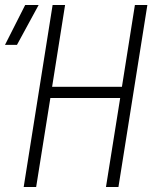

<svg xmlns="http://www.w3.org/2000/svg" viewBox="-29 -750 649 770"><path d="M-9 -570 72 -730H126L39 -570ZM66 0 182 -730H232L180 -402H460L512 -730H562L446 0H396L453 -357H173L116 0Z"/></svg>

Font: JetBrains Mono NL Thin
Style: Italic
Weight: 100
Italic angle: -9°
Monospace: yes
Designer: Philipp Nurullin, Konstantin Bulenkov
Foundry: JetBrains
Version: Version 2.305; ttfautohint (v1.8.4.7-5d5b)